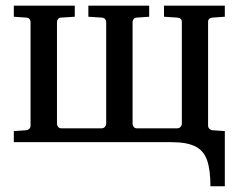

<svg xmlns="http://www.w3.org/2000/svg" viewBox="-20 -502 843 678"><path d="M773.9 155.8H723.1Q723.1 98.1 711.4 64.2Q699.7 30.3 669.9 15.1Q640.1 0 585 0H28.8V-39.1L70.8 -42Q80.1 -43 84 -47.6Q87.9 -52.2 87.9 -57.1V-424.8Q87.9 -430.2 84 -435.1Q80.1 -439.9 70.8 -439.9L28.8 -442.9V-481.9H244.1V-442.9L196.8 -439.9Q189 -439.9 185.1 -435.1Q181.2 -430.2 181.2 -424.8V-64Q181.2 -59.6 185.1 -54.2Q189 -48.8 196.8 -48.8H337.9Q346.2 -48.8 350.6 -54.2Q355 -59.6 355 -64V-424.8Q355 -430.2 350.6 -435.1Q346.2 -439.9 337.9 -439.9L292 -442.9V-481.9H506.8V-442.9L463.9 -439.9Q456.1 -439.9 452.1 -435.1Q448.2 -430.2 448.2 -424.8V-64Q448.2 -59.6 452.1 -54.2Q456.1 -48.8 463.9 -48.8H605Q613.3 -48.8 617.7 -54.2Q622.1 -59.6 622.1 -64V-424.8Q622.1 -438.5 605 -439.9L559.1 -442.9V-481.9H773.9V-442.9L731 -439.9Q714.8 -438.5 714.8 -424.8V-57.1Q714.8 -52.2 719 -47.6Q723.1 -43 731 -42L773.9 -39.1Z"/></svg>

Font: Charis
Style: Regular
Weight: 400
Designer: Walt Agee, Miriam Martin, Annie Olsen, Victor Gaultney, Lorna Priest, Alan Ward, Bob Hallissy, Martin Hosken, Sharon Cor
Foundry: SIL Global
Version: Version 7.000